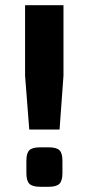

<svg xmlns="http://www.w3.org/2000/svg" viewBox="-20 -715 340 735"><path d="M223 -425 208 -219H92L76 -425V-695H223ZM133 -151H167Q196 -151 207.5 -140Q219 -129 219 -100V-52Q219 -23 207.5 -11.5Q196 0 167 0H133Q104 0 92.5 -11.5Q81 -23 81 -52V-100Q81 -129 92.5 -140Q104 -151 133 -151Z"/></svg>

Font: Exo 2.0
Style: Bold
Weight: 700
Designer: Natanael Gama
Version: Version 1.001;PS 001.001;hotconv 1.0.70;makeotf.lib2.5.58329